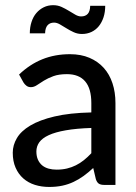

<svg xmlns="http://www.w3.org/2000/svg" viewBox="-20 -732 540 760"><path d="M301 -667Q318 -667 327.2 -677Q336.5 -687 337 -709H396.5Q396.5 -684 389.8 -663.5Q383 -643 371 -628.2Q359 -613.5 342 -605.5Q325 -597.5 304.5 -597.5Q287 -597.5 271.8 -604.5Q256.5 -611.5 243 -620Q229.5 -628.5 217.2 -635.5Q205 -642.5 194 -642.5Q177.5 -642.5 168.2 -632Q159 -621.5 158.5 -600H98Q98 -624.5 104.8 -645.2Q111.5 -666 124 -680.5Q136.5 -695 153.2 -703.2Q170 -711.5 190.5 -711.5Q208.5 -711.5 223.8 -704.5Q239 -697.5 252.5 -689.2Q266 -681 278 -674Q290 -667 301 -667ZM341.5 -225.5Q282 -223.5 240.5 -216.2Q199 -209 173 -197Q147 -185 135.5 -168.8Q124 -152.5 124 -132.5Q124 -113.5 130.2 -99.8Q136.5 -86 147.2 -77.2Q158 -68.5 172.5 -64.5Q187 -60.5 204 -60.5Q226.5 -60.5 245.2 -65Q264 -69.5 280.5 -77.8Q297 -86 312 -98Q327 -110 341.5 -125.5ZM55.5 -437Q98 -477.5 147.8 -497.5Q197.5 -517.5 257 -517.5Q300.5 -517.5 334 -503.2Q367.5 -489 390.5 -463.5Q413.5 -438 425.2 -402.5Q437 -367 437 -324V0H393.5Q379 0 371.5 -4.8Q364 -9.5 359.5 -22.5L349 -67Q329.5 -49 310.5 -35.2Q291.5 -21.5 270.8 -11.8Q250 -2 226.5 3Q203 8 174.5 8Q144.5 8 118.2 -0.2Q92 -8.5 72.5 -25.5Q53 -42.5 41.8 -68Q30.5 -93.5 30.5 -127.5Q30.5 -157.5 46.8 -185.2Q63 -213 99.8 -235Q136.5 -257 195.8 -271Q255 -285 341.5 -287V-324Q341.5 -381.5 317 -410Q292.5 -438.5 245 -438.5Q213 -438.5 191.2 -430.5Q169.5 -422.5 153.8 -412.8Q138 -403 126.2 -395Q114.5 -387 102 -387Q92 -387 84.8 -392.5Q77.5 -398 73 -405.5Z"/></svg>

Font: TypoPRO Lato
Style: Regular
Weight: 500
Designer: Lukasz Dziedzic with Adam Twardoch and Botio Nikoltchev
Foundry: tyPoland Lukasz Dziedzic
Version: Version 2.010; 2014-09-01; http://www.latofonts.com/